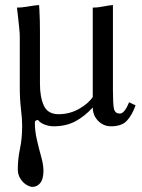

<svg xmlns="http://www.w3.org/2000/svg" viewBox="-20 -485 555 753"><path d="M106.9 248Q98.1 248 84.5 240.2Q70.8 232.4 60.3 216.3Q49.8 200.2 49.8 179.2Q49.8 138.7 58.3 98.6Q66.9 58.6 66.9 8.3Q66.9 -18.1 62.3 -57.1Q57.6 -96.2 57.6 -141.6V-341.3Q57.6 -353 55.7 -371.6Q53.7 -390.1 51.8 -409.2Q49.8 -428.2 48.1 -441.7Q46.4 -455.1 46.4 -455.1Q64.9 -455.1 88.1 -459.2Q111.3 -463.4 133.3 -465.3Q133.3 -465.3 134.5 -446.8Q135.7 -428.2 136.2 -404.3Q136.7 -380.4 136.7 -363.3V-155.8Q136.7 -104 152.1 -70.6Q167.5 -37.1 210 -37.1Q252.9 -37.1 289.8 -57.9Q326.7 -78.6 343.8 -105V-455.1Q362.3 -455.1 382.6 -459.2Q402.8 -463.4 422.9 -465.3V-131.3Q422.9 -81.5 426.5 -60.5Q430.2 -39.6 450.2 -39.6Q468.3 -39.6 486.3 -84L511.7 -71.8Q497.6 -32.7 477.3 -11.2Q457 10.3 415.5 10.3Q385.7 10.3 364.7 -11.2Q343.8 -32.7 343.8 -63.5Q311.5 -28.3 275.1 -9Q238.8 10.3 189.9 10.3Q172.9 10.3 155.3 3.7Q137.7 -2.9 129.4 -14.2Q116.7 -14.2 116.7 -3.9Q116.7 29.3 125 64.7Q133.3 100.1 141.8 130.6Q150.4 161.1 150.4 184.1Q150.4 217.3 137.9 232.7Q125.5 248 106.9 248Z"/></svg>

Font: Kurinto Seri
Style: Regular
Weight: 400
Designer: Kurinto was developed by Clint Goss from a range of fonts that are compatible with the SIL Open Font License Version 1.1
Foundry: Clinton F. Goss
Version: Version 2.196; July 25, 2020